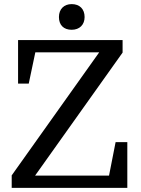

<svg xmlns="http://www.w3.org/2000/svg" viewBox="-20 -915 687 935"><path d="M267 -832C267 -793 290 -770 329 -770C368 -770 392 -795 392 -832C392 -871 368 -895 329 -895C292 -895 267 -871 267 -832ZM151 -60 577 -659V-720H68V-508H120L152 -660H463L37 -61V0H600V-223H543L511 -60Z"/></svg>

Font: Domine
Style: Regular
Weight: 400
Designer: Pablo Impallari, Rodrigo Fuenzalida, Brenda Gallo
Foundry: Pablo Impallari, Rodrigo Fuenzalida, Brenda Gallo
Version: Version 2.000